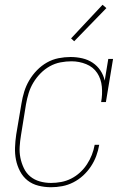

<svg xmlns="http://www.w3.org/2000/svg" viewBox="-20 -777 540 805"><path d="M194 8Q167 8 141 1.5Q115 -5 95.5 -20.5Q76 -36 64 -59Q52 -82 47 -107Q42 -132 43 -159Q44 -186 48 -213L70 -343Q74 -368 81.5 -392.5Q89 -417 102.5 -440Q116 -463 135 -482.5Q154 -502 177 -515Q200 -528 225.5 -533Q251 -538 276 -538Q301 -538 325 -532.5Q349 -527 368.5 -514Q388 -501 401 -481.5Q414 -462 419 -439L434 -530H454L424 -349H404Q410 -381 407 -413.5Q404 -446 387.5 -471Q371 -496 341.5 -508Q312 -520 280 -520Q257 -520 233.5 -515.5Q210 -511 188.5 -499Q167 -487 149.5 -469Q132 -451 119.5 -430Q107 -409 100 -386Q93 -363 89 -340L68 -210Q64 -186 62.5 -162Q61 -138 65.5 -115.5Q70 -93 80 -72Q90 -51 107 -37Q124 -23 146.5 -16.5Q169 -10 194 -10Q215 -10 236.5 -14Q258 -18 278 -28Q298 -38 315 -53.5Q332 -69 344.5 -88Q357 -107 365 -127.5Q373 -148 377 -170H396Q392 -146 383.5 -123Q375 -100 361 -79Q347 -58 328.5 -41Q310 -24 287.5 -12.5Q265 -1 241 3.5Q217 8 194 8ZM291 -604 278 -616 410 -757 426 -743Z"/></svg>

Font: Iosevka Slab Thin Oblique
Style: Regular
Weight: 100
Italic angle: -9°
Monospace: yes
Designer: Belleve Invis
Foundry: Belleve Invis
Version: Version 11.1.0; ttfautohint (v1.8.3)